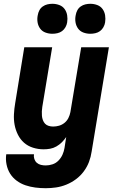

<svg xmlns="http://www.w3.org/2000/svg" viewBox="-20 -779 640 1012"><path d="M221 213Q193 213 166 209.5Q139 206 114 197.5Q89 189 68 173.5Q47 158 33.5 136.5Q20 115 14.5 88Q9 61 13 34H159Q157 47 161 59Q165 71 174 79Q183 87 195.5 90Q208 93 221 93Q239 93 257 87Q275 81 288.5 67Q302 53 309.5 36Q317 19 320 1L329 -57Q319 -42 306 -29Q293 -16 277 -7Q261 2 244 5Q227 8 210 8Q181 8 154 -0.5Q127 -9 107 -26.5Q87 -44 74.5 -69Q62 -94 57 -121Q52 -148 53.5 -177Q55 -206 60 -235L108 -530H255L203 -216Q201 -204 200.5 -192Q200 -180 201 -168.5Q202 -157 206 -146Q210 -135 217.5 -127Q225 -119 236.5 -115.5Q248 -112 260 -112Q276 -112 291.5 -116.5Q307 -121 320 -131.5Q333 -142 340.5 -157Q348 -172 351 -188L408 -530H554L463 20Q459 48 449 74.5Q439 101 421.5 124.5Q404 148 380.5 165.5Q357 183 330 194Q303 205 275.5 209Q248 213 221 213ZM456 -601Q437 -601 419.5 -607.5Q402 -614 391.5 -628.5Q381 -643 378 -661.5Q375 -680 379 -699Q381 -712 387.5 -724.5Q394 -737 405.5 -745Q417 -753 430 -756Q443 -759 456 -759Q475 -759 492.5 -752.5Q510 -746 520.5 -731.5Q531 -717 534 -698.5Q537 -680 534 -661Q532 -648 525 -635.5Q518 -623 507 -615Q496 -607 482.5 -604Q469 -601 456 -601ZM256 -601Q237 -601 219.5 -607.5Q202 -614 191.5 -628.5Q181 -643 178 -661.5Q175 -680 179 -699Q181 -712 187.5 -724.5Q194 -737 205.5 -745Q217 -753 230 -756Q243 -759 256 -759Q275 -759 292.5 -752.5Q310 -746 320.5 -731.5Q331 -717 334 -698.5Q337 -680 334 -661Q332 -648 325 -635.5Q318 -623 307 -615Q296 -607 282.5 -604Q269 -601 256 -601Z"/></svg>

Font: Iosevka Curly Heavy Extended
Style: Italic
Weight: 900
Width: 7
Italic angle: -9°
Monospace: yes
Designer: Belleve Invis
Foundry: Belleve Invis
Version: Version 11.1.0; ttfautohint (v1.8.3)